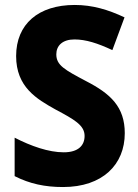

<svg xmlns="http://www.w3.org/2000/svg" viewBox="-20 -837 557 774"><path d="M483 -300C483 -406 426 -459 327 -510C240 -556 207 -574 207 -618C207 -653 232 -678 280 -678C326 -678 373 -663 433 -635L482 -767C416 -798 353 -817 281 -817C135 -817 45 -740 45 -611C45 -486 128 -438 203 -396C280 -355 321 -332 321 -289C321 -251 296 -223 237 -223C176 -223 105 -248 39 -282V-127C100 -96 161 -83 234 -83C394 -83 483 -174 483 -300Z"/></svg>

Font: Noto Sans Kannada UI SemiCondensed ExtraBold
Style: Regular
Weight: 800
Width: 4
Designer: Jelle Bosma - Monotype Design Team
Foundry: Monotype Imaging Inc.
Version: Version 2.005